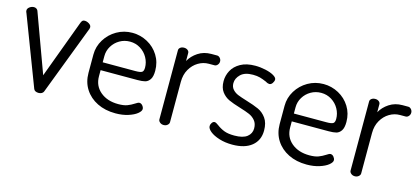

<svg xmlns="http://www.w3.org/2000/svg" viewBox="-47 -803 2473 1135"><g transform="rotate(15 1189.5 -235.5)"><path d="M15 -445Q15 -457 27.5 -466Q40 -475 54 -475Q62 -475 68.5 -471Q75 -467 78 -460L210 -100L342 -456Q346 -466 350.5 -470.5Q355 -475 365 -475Q373 -475 382.5 -471Q392 -467 398.5 -460.5Q405 -454 405 -446Q405 -442 403 -434L401 -430L240 -8Q237 -1 229 3.5Q221 8 210 8Q199 8 191 4Q183 0 180 -8L19 -430Q15 -436 15 -445Z M843 -296.7Q843 -260.9 831 -243.4Q819 -226 801.7 -221.5Q784.5 -217 756 -217H530V-180Q530 -121.1 572.5 -85.5Q615 -50 682 -50Q716 -50 737 -58Q758 -66 778 -79Q784 -83 790.5 -86.5Q797 -90 802 -90Q813 -90 821.5 -79.7Q830 -69.3 830 -59Q830 -46 811 -30.5Q792 -15 757.5 -4Q722.9 7 680 7Q617 7 568.5 -17Q520 -41 492.5 -83.9Q465 -126.8 465 -183V-295Q465 -344.1 490.9 -386.5Q516.9 -428.9 560.4 -454Q604 -479 655.5 -479Q705 -479 748.2 -455.5Q791.5 -432 817.2 -390.5Q843 -349 843 -296.7ZM780 -298.9Q780 -331 764 -360Q748 -389 719.3 -407Q690.5 -425 655.3 -425Q621 -425 592.5 -408.5Q564 -392 547 -364Q530 -336 530 -303.3V-265H730Q760.4 -265 770.2 -271.6Q780 -278.2 780 -298.9Z M1006 -273V-26Q1006 -16 996.5 -8Q987 0 973.5 0Q959.9 0 950.5 -8Q941 -16 941 -26V-449Q941 -459 950 -466Q959 -473 973.1 -473Q986 -473 995 -466Q1004 -459 1004 -449V-400Q1022 -433 1056.8 -456Q1091.6 -479 1137.7 -479H1173Q1183 -479 1191 -470Q1199 -461 1199 -449Q1199 -437 1191 -428Q1183 -419 1173 -419H1138.1Q1104.1 -419 1074.1 -401Q1044 -383 1025 -350Q1006 -317 1006 -273Z M1496 -119Q1496 -148 1481 -166.4Q1466 -184.7 1444 -194.4Q1422 -204 1382.5 -216Q1339 -229 1312.4 -241.2Q1285.8 -253.4 1267.4 -277.9Q1249 -302.3 1249 -343Q1249 -377.1 1265.5 -408Q1282 -439 1317.7 -459Q1353.4 -479 1407 -479Q1438.7 -479 1470.3 -472Q1502 -465 1521.5 -453.5Q1541 -442 1541 -430Q1541 -419.5 1533 -407.8Q1525 -396 1514 -396Q1510 -396 1504 -398Q1498 -400 1492 -404Q1469 -414 1451 -419Q1433 -424 1408 -424Q1357.5 -424 1332.8 -399.9Q1308 -375.7 1308 -346.2Q1308 -323 1321.5 -308Q1335 -293 1354.5 -285Q1374 -277 1410 -266Q1457 -251.9 1486.1 -238.7Q1515.2 -225.6 1535.6 -197.3Q1556 -169 1556 -121.7Q1556 -62 1513.7 -27.5Q1471.4 7 1395 7Q1351 7 1314.9 -4.4Q1278.8 -15.8 1258.4 -32.4Q1238 -49 1238 -65Q1238 -75.4 1245 -85.2Q1252 -95 1260.9 -95Q1266 -95 1272 -91.5Q1278 -88 1285 -83Q1306 -67 1330 -57.5Q1354 -48 1392.9 -48Q1446 -48 1471 -67.8Q1496 -87.6 1496 -119Z M2013 -296.7Q2013 -260.9 2001 -243.4Q1989 -226 1971.7 -221.5Q1954.5 -217 1926 -217H1700V-180Q1700 -121.1 1742.5 -85.5Q1785 -50 1852 -50Q1886 -50 1907 -58Q1928 -66 1948 -79Q1954 -83 1960.5 -86.5Q1967 -90 1972 -90Q1983 -90 1991.5 -79.7Q2000 -69.3 2000 -59Q2000 -46 1981 -30.5Q1962 -15 1927.5 -4Q1892.9 7 1850 7Q1787 7 1738.5 -17Q1690 -41 1662.5 -83.9Q1635 -126.8 1635 -183V-295Q1635 -344.1 1660.9 -386.5Q1686.9 -428.9 1730.4 -454Q1774 -479 1825.5 -479Q1875 -479 1918.2 -455.5Q1961.5 -432 1987.2 -390.5Q2013 -349 2013 -296.7ZM1950 -298.9Q1950 -331 1934 -360Q1918 -389 1889.3 -407Q1860.5 -425 1825.3 -425Q1791 -425 1762.5 -408.5Q1734 -392 1717 -364Q1700 -336 1700 -303.3V-265H1900Q1930.4 -265 1940.2 -271.6Q1950 -278.2 1950 -298.9Z M2176 -273V-26Q2176 -16 2166.5 -8Q2157 0 2143.5 0Q2129.9 0 2120.5 -8Q2111 -16 2111 -26V-449Q2111 -459 2120 -466Q2129 -473 2143.1 -473Q2156 -473 2165 -466Q2174 -459 2174 -449V-400Q2192 -433 2226.8 -456Q2261.6 -479 2307.7 -479H2343Q2353 -479 2361 -470Q2369 -461 2369 -449Q2369 -437 2361 -428Q2353 -419 2343 -419H2308.1Q2274.1 -419 2244.1 -401Q2214 -383 2195 -350Q2176 -317 2176 -273Z"/></g></svg>

Font: Dosis
Style: Regular
Weight: 400
Designer: Edgar Tolentino, Pablo Impallari, Igino Marini
Foundry: Edgar Tolentino, Pablo Impallari, Igino Marini
Version: Version 1.007;Glyphs 3.1.1 (3134)